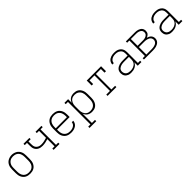

<svg xmlns="http://www.w3.org/2000/svg" viewBox="411 -2157 3978 3978"><g transform="rotate(-45 2400.0 -168.0)"><path d="M300 8Q272 8 243.5 2.5Q215 -3 190 -16.5Q165 -30 146 -51.5Q127 -73 115 -99Q103 -125 98.5 -153.5Q94 -182 94 -210V-320Q94 -348 98.5 -376.5Q103 -405 115 -431Q127 -457 146.5 -478.5Q166 -500 191 -513.5Q216 -527 244 -534Q272 -541 300 -541Q328 -541 356 -534Q384 -527 409 -513.5Q434 -500 453.5 -478.5Q473 -457 485 -431Q497 -405 501.5 -376.5Q506 -348 506 -320V-210Q506 -182 501.5 -153.5Q497 -125 485 -99Q473 -73 454 -51.5Q435 -30 410 -16.5Q385 -3 356.5 2.5Q328 8 300 8ZM300 -30Q323 -30 346 -35Q369 -40 388.5 -51.5Q408 -63 423 -81Q438 -99 447 -120Q456 -141 459.5 -164Q463 -187 463 -210V-320Q463 -343 459.5 -366Q456 -389 447 -410.5Q438 -432 422.5 -450Q407 -468 387 -479Q367 -490 344 -495Q321 -500 298 -500Q275 -500 252.5 -495Q230 -490 210.5 -478Q191 -466 176 -448Q161 -430 152 -409Q143 -388 140 -365.5Q137 -343 137 -320V-210Q137 -187 140.5 -164Q144 -141 153 -120Q162 -99 177 -81Q192 -63 211.5 -51.5Q231 -40 254 -35Q277 -30 300 -30Z M990 0V-38H1055V-249Q1014 -236 972 -227.5Q930 -219 887 -219Q861 -219 835.5 -224Q810 -229 787 -240.5Q764 -252 746 -271Q728 -290 717.5 -313.5Q707 -337 704.5 -363Q702 -389 702 -414V-492H637V-530H810V-492H745V-414Q745 -394 747 -373Q749 -352 757 -333Q765 -314 780 -299Q795 -284 813 -274.5Q831 -265 851.5 -261.5Q872 -258 893 -258Q934 -258 975 -267Q1016 -276 1055 -288V-492H990V-530H1163V-492H1098V-38H1163V0Z M1502 8Q1473 8 1444.5 2.5Q1416 -3 1391 -16.5Q1366 -30 1346.5 -51.5Q1327 -73 1315 -99Q1303 -125 1298.5 -153Q1294 -181 1294 -210V-320Q1294 -348 1298.5 -376.5Q1303 -405 1315 -431Q1327 -457 1346 -478.5Q1365 -500 1390 -513.5Q1415 -527 1443.5 -532.5Q1472 -538 1500 -538Q1528 -538 1556.5 -532.5Q1585 -527 1610 -513.5Q1635 -500 1654 -478.5Q1673 -457 1685 -431Q1697 -405 1701.5 -376.5Q1706 -348 1706 -320V-246H1337V-210Q1337 -187 1340.5 -164Q1344 -141 1353 -120Q1362 -99 1377.5 -81Q1393 -63 1413 -51.5Q1433 -40 1455.5 -35Q1478 -30 1502 -30Q1519 -30 1537 -32Q1555 -34 1572 -39Q1589 -44 1605 -53Q1621 -62 1633.5 -75Q1646 -88 1653 -104.5Q1660 -121 1661 -139H1704Q1702 -116 1693.5 -94Q1685 -72 1670 -54.5Q1655 -37 1635 -24.5Q1615 -12 1593 -4.5Q1571 3 1548 5.5Q1525 8 1502 8ZM1663 -284V-320Q1663 -343 1659.5 -366Q1656 -389 1647 -410Q1638 -431 1623 -449Q1608 -467 1588.5 -478.5Q1569 -490 1546 -495Q1523 -500 1500 -500Q1477 -500 1454 -495Q1431 -490 1411.5 -478.5Q1392 -467 1377 -449Q1362 -431 1353 -410Q1344 -389 1340.5 -366Q1337 -343 1337 -320V-284Z M1837 205V167H1902V-492H1837V-530H1945V-424Q1954 -450 1970.5 -472.5Q1987 -495 2009.5 -510Q2032 -525 2059.5 -531.5Q2087 -538 2114 -538Q2142 -538 2169 -532Q2196 -526 2219.5 -511.5Q2243 -497 2260 -475Q2277 -453 2287.5 -427.5Q2298 -402 2302 -374.5Q2306 -347 2306 -320V-210Q2306 -183 2302 -155.5Q2298 -128 2287.5 -102.5Q2277 -77 2260 -55Q2243 -33 2219.5 -18.5Q2196 -4 2169 2Q2142 8 2114 8Q2087 8 2059.5 1.5Q2032 -5 2009.5 -20Q1987 -35 1970.5 -57.5Q1954 -80 1945 -106V167H2035V205ZM2101 -30Q2124 -30 2146.5 -35Q2169 -40 2189 -52Q2209 -64 2223.5 -81.5Q2238 -99 2247 -120Q2256 -141 2259.5 -164Q2263 -187 2263 -210V-320Q2263 -343 2259.5 -366Q2256 -389 2247 -410Q2238 -431 2223.5 -448.5Q2209 -466 2189 -478Q2169 -490 2146.5 -495Q2124 -500 2101 -500Q2078 -500 2056 -495Q2034 -490 2015 -477.5Q1996 -465 1982 -447Q1968 -429 1959.5 -408Q1951 -387 1948 -365Q1945 -343 1945 -320V-210Q1945 -187 1948 -165Q1951 -143 1959.5 -122Q1968 -101 1982 -83Q1996 -65 2015 -52.5Q2034 -40 2056 -35Q2078 -30 2101 -30Z M2571 0V-38H2679V-492H2533V-385H2490V-530H2910V-385H2867V-492H2721V-38H2829V0Z M3263 8Q3242 8 3220.5 5.5Q3199 3 3179.5 -5.5Q3160 -14 3143 -27.5Q3126 -41 3115 -59Q3104 -77 3099 -98Q3094 -119 3094 -141Q3094 -166 3102 -191.5Q3110 -217 3128 -235.5Q3146 -254 3169 -266.5Q3192 -279 3217 -286Q3242 -293 3268 -295Q3294 -297 3320 -297H3455V-358Q3455 -378 3451 -398Q3447 -418 3436.5 -435Q3426 -452 3410.5 -465Q3395 -478 3376.5 -486Q3358 -494 3338 -497Q3318 -500 3298 -500Q3281 -500 3263 -498Q3245 -496 3228 -490.5Q3211 -485 3195.5 -476Q3180 -467 3168 -454Q3156 -441 3149.5 -424Q3143 -407 3143 -389H3100Q3100 -412 3108 -434.5Q3116 -457 3130.5 -475Q3145 -493 3165 -505.5Q3185 -518 3207 -525.5Q3229 -533 3252 -535.5Q3275 -538 3298 -538Q3324 -538 3349 -534.5Q3374 -531 3397.5 -521Q3421 -511 3441 -494.5Q3461 -478 3474 -456Q3487 -434 3492.5 -409Q3498 -384 3498 -358V-38H3563V0H3455V-100Q3444 -73 3423.5 -51.5Q3403 -30 3376.5 -16.5Q3350 -3 3321 2.5Q3292 8 3263 8ZM3276 -30Q3298 -30 3320.5 -33.5Q3343 -37 3364 -46Q3385 -55 3403 -69Q3421 -83 3433 -102.5Q3445 -122 3450 -144Q3455 -166 3455 -189V-259H3320Q3300 -259 3279.5 -257.5Q3259 -256 3239.5 -251.5Q3220 -247 3201 -238.5Q3182 -230 3167 -217Q3152 -204 3144.5 -184.5Q3137 -165 3137 -145Q3137 -119 3147.5 -95Q3158 -71 3178.5 -56Q3199 -41 3224.5 -35.5Q3250 -30 3276 -30Z M3637 0V-38H3702V-492H3637V-530H3898Q3920 -530 3942 -528Q3964 -526 3985 -519.5Q4006 -513 4025 -502Q4044 -491 4058.5 -474.5Q4073 -458 4079.5 -436.5Q4086 -415 4086 -394Q4086 -374 4080.5 -354.5Q4075 -335 4062.5 -320Q4050 -305 4033.5 -294Q4017 -283 3998 -277Q4021 -270 4042.5 -259.5Q4064 -249 4080.5 -232Q4097 -215 4105.5 -192.5Q4114 -170 4114 -146Q4114 -122 4105.5 -98.5Q4097 -75 4080 -57.5Q4063 -40 4041 -28.5Q4019 -17 3995.5 -11Q3972 -5 3947.5 -2.5Q3923 0 3898 0ZM3745 -294H3898Q3915 -294 3931.5 -295.5Q3948 -297 3964 -301.5Q3980 -306 3994.5 -313.5Q4009 -321 4020.5 -333Q4032 -345 4038 -360.5Q4044 -376 4044 -393Q4044 -409 4038 -425Q4032 -441 4020.5 -453Q4009 -465 3994.5 -472.5Q3980 -480 3964 -484.5Q3948 -489 3931.5 -490.5Q3915 -492 3898 -492H3745ZM3898 -38Q3917 -38 3936.5 -40Q3956 -42 3974.5 -46.5Q3993 -51 4010.5 -58.5Q4028 -66 4042 -79Q4056 -92 4063.5 -110Q4071 -128 4071 -147Q4071 -166 4063.5 -184Q4056 -202 4042 -215Q4028 -228 4010.5 -235.5Q3993 -243 3974.5 -248Q3956 -253 3936.5 -254.5Q3917 -256 3898 -256H3745V-38Z M4463 8Q4442 8 4420.5 5.5Q4399 3 4379.5 -5.5Q4360 -14 4343 -27.5Q4326 -41 4315 -59Q4304 -77 4299 -98Q4294 -119 4294 -141Q4294 -166 4302 -191.5Q4310 -217 4328 -235.5Q4346 -254 4369 -266.5Q4392 -279 4417 -286Q4442 -293 4468 -295Q4494 -297 4520 -297H4655V-358Q4655 -378 4651 -398Q4647 -418 4636.5 -435Q4626 -452 4610.5 -465Q4595 -478 4576.5 -486Q4558 -494 4538 -497Q4518 -500 4498 -500Q4481 -500 4463 -498Q4445 -496 4428 -490.5Q4411 -485 4395.5 -476Q4380 -467 4368 -454Q4356 -441 4349.5 -424Q4343 -407 4343 -389H4300Q4300 -412 4308 -434.5Q4316 -457 4330.5 -475Q4345 -493 4365 -505.5Q4385 -518 4407 -525.5Q4429 -533 4452 -535.5Q4475 -538 4498 -538Q4524 -538 4549 -534.5Q4574 -531 4597.5 -521Q4621 -511 4641 -494.5Q4661 -478 4674 -456Q4687 -434 4692.5 -409Q4698 -384 4698 -358V-38H4763V0H4655V-100Q4644 -73 4623.5 -51.5Q4603 -30 4576.5 -16.5Q4550 -3 4521 2.5Q4492 8 4463 8ZM4476 -30Q4498 -30 4520.5 -33.5Q4543 -37 4564 -46Q4585 -55 4603 -69Q4621 -83 4633 -102.5Q4645 -122 4650 -144Q4655 -166 4655 -189V-259H4520Q4500 -259 4479.5 -257.5Q4459 -256 4439.5 -251.5Q4420 -247 4401 -238.5Q4382 -230 4367 -217Q4352 -204 4344.5 -184.5Q4337 -165 4337 -145Q4337 -119 4347.5 -95Q4358 -71 4378.5 -56Q4399 -41 4424.5 -35.5Q4450 -30 4476 -30Z"/></g></svg>

Font: Iosevka Slab XLtEx
Style: Regular
Weight: 200
Width: 7
Monospace: yes
Designer: Belleve Invis
Foundry: Belleve Invis
Version: Version 11.1.0; ttfautohint (v1.8.3)